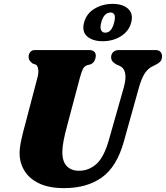

<svg xmlns="http://www.w3.org/2000/svg" viewBox="-20 -958 856 990"><path d="M541 -235 619 -509.5Q643.5 -600 593.5 -620L583 -624Q565.5 -634 559.2 -642.5Q553 -651 553 -664.5Q553.5 -679 563.8 -689.5Q574 -700 594.5 -700H781Q798.5 -700 807 -691Q815.5 -682 815.5 -668Q815.5 -650 806.5 -640.5Q797.5 -631 781.5 -623.5L772.5 -619Q744.5 -607 727 -580.5Q709.5 -554 695.5 -503.5L618.5 -228Q582.5 -98.5 505.5 -43.2Q428.5 12 310.5 12Q232.5 12 181.5 -12.5Q130.5 -37 105.8 -78Q81 -119 81 -169Q81.5 -201 91.2 -243.2Q101 -285.5 110 -317.5L173.5 -559.5Q179.5 -581.5 177 -600Q174.5 -618.5 165.5 -624.5L149 -630Q137 -639.5 132.2 -646.8Q127.5 -654 127.5 -667.5Q128 -680.5 136.5 -690.2Q145 -700 160 -700H438Q474 -700 474 -669.5Q473.5 -656.5 467 -644.2Q460.5 -632 446.5 -626L428.5 -621.5Q413.5 -615.5 406.8 -601Q400 -586.5 392 -557.5L328.5 -318.5Q314 -265.5 307.8 -232.2Q301.5 -199 301.5 -175Q301 -126 324 -101.8Q347 -77.5 387.5 -77.5Q437.5 -77.5 476.5 -111.8Q515.5 -146 541 -235ZM509.5 -745.5Q458 -745.5 429.5 -770.2Q401 -795 413.5 -842Q426 -888.5 467.5 -913.2Q509 -938 560.5 -938Q613 -938 640.8 -912.5Q668.5 -887 656.5 -842Q644.5 -796.5 603.2 -771Q562 -745.5 509.5 -745.5ZM549.5 -893.5Q534 -893.5 521.2 -880.8Q508.5 -868 502 -842Q495 -816 501.2 -802.8Q507.5 -789.5 522.5 -789.5Q555.5 -789.5 568.5 -842Q582 -893.5 549.5 -893.5Z"/></svg>

Font: Fraunces 72pt Soft Black
Style: Italic
Weight: 900
Italic angle: -16°
Version: Version 1.000;[b76b70a41]